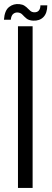

<svg xmlns="http://www.w3.org/2000/svg" viewBox="-37 -930 255 950"><path d="M51.9 0V-800H124.4V0ZM162.9 -903.7H197Q196.8 -864.9 177.9 -845.6Q158.9 -826.2 126.7 -827.8Q105.8 -829 94.4 -838.2Q83.1 -847.5 74.6 -856.9Q66.1 -866.3 53.5 -867.9Q40 -869.9 29.3 -861.9Q18.6 -853.9 16.3 -832.4H-17.5Q-14.3 -877.9 7.8 -895.3Q30 -912.7 59.4 -909.5Q74.6 -907.9 84 -901.7Q93.5 -895.5 100.4 -888.2Q107.4 -880.9 113.9 -875.5Q120.3 -870.1 129.5 -869.3Q147.3 -868.1 155.2 -878Q163.2 -887.9 162.9 -903.7Z"/></svg>

Font: Big Shoulders Stencil Display SC Thin
Style: Regular
Weight: 100
Designer: Patric King
Foundry: XO Type Co
Version: Version 2.001